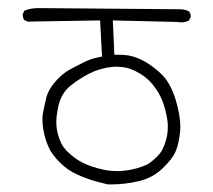

<svg xmlns="http://www.w3.org/2000/svg" viewBox="-20 -436 540 486"><path d="M88.9 -150.9Q87.4 -142.6 87.4 -135.3Q87.4 -109.9 95.2 -84.5Q98.6 -73.2 103 -63.5Q111.8 -44.4 131.8 -24.4Q151.9 -4.4 177.2 6.6Q202.6 17.6 222.2 22.9Q241.2 27.8 252.9 30.8Q256.3 30.8 260.3 30.8Q295.9 30.8 330.8 22.7Q365.7 14.6 391.1 -9.3Q416.5 -33.7 424.8 -53.2Q433.1 -73.2 436 -104.5Q436.5 -109.9 436.5 -115.2Q436.5 -143.6 424.8 -183.1Q410.6 -229.5 384.8 -252Q344.7 -288.1 306.6 -295.4Q294.4 -297.4 281.2 -297.4Q278.8 -297.4 269.5 -297.4L265.6 -384.3L429.2 -380.4Q434.1 -379.4 439 -379.4Q449.7 -379.4 458.5 -384.3L462.4 -392.6Q462.9 -394 462.9 -395.3Q462.9 -396.5 462.6 -397.5Q462.4 -398.4 462.2 -399.4Q461.9 -400.4 461.7 -401.4Q461.4 -402.3 460.9 -403.3Q460 -405.3 458.5 -407.2Q447.8 -412.6 434.1 -412.6L76.7 -415.5Q57.1 -415.5 41.5 -408.7L37.6 -400.4Q37.6 -399.9 37.6 -399.4Q37.6 -391.6 41 -385.7L49.3 -381.3L233.4 -384.3L238.3 -293L231.9 -291.5Q212.4 -288.1 194.8 -279.5Q177.2 -271 157.2 -260.3Q138.2 -250 120.8 -230.2Q103.5 -210.4 98.1 -192.4Q93.3 -173.3 88.9 -150.9ZM276.4 -2.9Q252 -2.9 226.6 -10.3Q191.9 -19.5 168.5 -37.1Q144.5 -54.7 135.7 -72Q127 -89.4 123.5 -111.3Q122.6 -117.7 122.6 -122.1Q122.6 -126.5 122.6 -131.3Q123 -144.5 127.4 -166Q134.8 -200.2 158.7 -219.2Q180.7 -236.8 206.5 -250Q232.4 -263.2 263.2 -266.6Q270 -267.1 276.4 -267.1Q301.3 -267.1 323.2 -255.9Q350.6 -242.2 367.4 -220.9Q384.3 -199.7 392.1 -177.7Q399.9 -156.2 403.3 -134.3Q404.8 -124 404.8 -117.2Q404.8 -102.5 402.8 -91.8Q398.4 -71.8 390.6 -56.6Q382.8 -41 355.5 -21Q327.1 -7.3 294.4 -3.9Q285.2 -2.9 276.4 -2.9Z"/></svg>

Font: Bakudai
Style: ExtraLight
Weight: 200
Version: Version 1.48